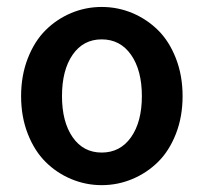

<svg xmlns="http://www.w3.org/2000/svg" viewBox="-20 -523 589 555"><path d="M273.9 12.2Q228 12.2 186 -5.4Q144 -22.9 111.8 -54.9Q79.6 -86.9 60.3 -136.2Q41 -185.5 41 -245.1Q41 -304.7 60.3 -354.2Q79.6 -403.8 111.8 -435.8Q144 -467.8 186 -485.4Q228 -502.9 273.9 -502.9Q320.3 -502.9 362.3 -485.4Q404.3 -467.8 436.8 -435.8Q469.2 -403.8 488.5 -354.2Q507.8 -304.7 507.8 -245.1Q507.8 -185.5 488.5 -136.2Q469.2 -86.9 436.8 -54.9Q404.3 -22.9 362.3 -5.4Q320.3 12.2 273.9 12.2ZM273.9 -82Q327.6 -82 358.9 -126.5Q390.1 -170.9 390.1 -245.1Q390.1 -319.8 358.9 -364.5Q327.6 -409.2 273.9 -409.2Q220.7 -409.2 189.9 -364.7Q159.2 -320.3 159.2 -245.1Q159.2 -170.9 189.9 -126.5Q220.7 -82 273.9 -82Z"/></svg>

Font: Source Sans 3 Semibold
Style: Regular
Weight: 600
Designer: Paul D. Hunt
Foundry: Adobe
Version: Version 3.052;hotconv 1.1.0;makeotfexe 2.6.0